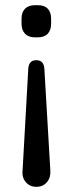

<svg xmlns="http://www.w3.org/2000/svg" viewBox="-20 -551 280 740"><path d="M120 -319Q149 -319 151 -286L174 106Q176 133 161 151Q146 169 120 169Q95 169 79.5 151Q64 133 67 106L89 -286Q91 -319 120 -319ZM125 -531Q151 -531 164 -517.5Q177 -504 177 -478V-460Q177 -435 164 -421Q151 -407 125 -407H115Q90 -407 76.5 -421Q63 -435 63 -460V-478Q63 -504 76.5 -517.5Q90 -531 115 -531Z"/></svg>

Font: Quicksand SemiBold
Style: Regular
Weight: 600
Designer: Andrew Paglinawan
Foundry: Andrew Paglinawan
Version: Version 3.006